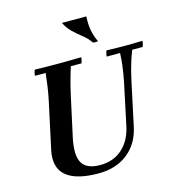

<svg xmlns="http://www.w3.org/2000/svg" viewBox="-134 -1050 1084 1179"><g transform="rotate(-15 408.5 -460.5)"><path d="M348 15Q205 15 142.5 -38Q80 -91 102 -198L165 -490Q175 -537 181 -578Q187 -619 192 -665H124Q124 -673 126.5 -684Q129 -695 132 -702Q166 -701 205.5 -700.5Q245 -700 279 -700Q314 -700 353.5 -700.5Q393 -701 428 -702Q428 -695 425.5 -684Q423 -673 420 -665H352Q338 -621 326.5 -578.5Q315 -536 305 -490L250 -238Q227 -129 256 -80.5Q285 -32 371 -32Q454 -32 510.5 -82Q567 -132 586 -221L643 -490Q648 -516 652 -540Q656 -564 659.5 -593.5Q663 -623 665 -665H580Q580 -673 582.5 -684Q585 -695 588 -702Q628 -701 660.5 -700.5Q693 -700 712 -700Q729 -700 755.5 -700.5Q782 -701 817 -702Q817 -695 814.5 -684Q812 -673 809 -665H742Q727 -626 718 -597Q709 -568 702.5 -543Q696 -518 690 -490L629 -205Q607 -102 533 -43.5Q459 15 348 15ZM368 -936H523Q520 -885 527.5 -846Q535 -807 553 -770Q537 -767 521 -770Q501 -800 471.5 -823Q442 -846 413.5 -873Q385 -900 368 -936Z"/></g></svg>

Font: Poltawski Nowy SemiBold
Style: Italic
Weight: 600
Italic angle: -12°
Version: Version 1.001;gftools[0.9.25]